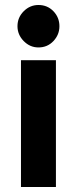

<svg xmlns="http://www.w3.org/2000/svg" viewBox="-20 -749 308 769"><path d="M134 -559Q100 -559 75 -584.5Q50 -610 50 -644Q50 -679 75 -704Q100 -729 134 -729Q170 -729 194 -704Q218 -679 218 -644Q218 -610 194 -584.5Q170 -559 134 -559ZM64 0V-508H204V0Z"/></svg>

Font: Inclusive Sans
Style: Bold
Weight: 700
Designer: Olivia King
Foundry: Olivia King
Version: Version 2.004